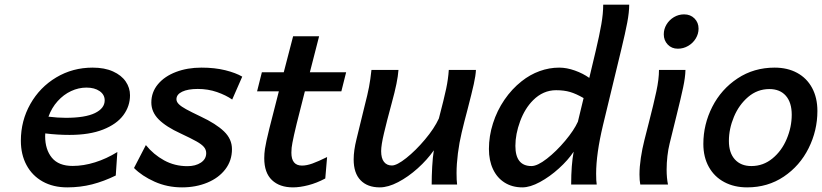

<svg xmlns="http://www.w3.org/2000/svg" viewBox="-20 -790 3519 822"><path d="M268.1 12.2Q207.5 12.2 162.6 -12.9Q117.7 -38.1 93.5 -83.3Q69.3 -128.4 69.3 -187.5Q69.3 -272.9 109.9 -344.7Q150.4 -416.5 220.7 -458.5Q291 -500.5 376.5 -500.5Q427.7 -500.5 463.9 -484.1Q500 -467.8 518.3 -440.9Q536.6 -414.1 536.6 -382.3Q536.6 -335.4 508.1 -296.9Q479.5 -258.3 421.4 -235.4Q363.3 -212.4 277.8 -212.4Q226.1 -212.4 173.8 -218.8Q173.3 -214.8 173.3 -207Q173.3 -149.9 202.1 -114.7Q231 -79.6 291 -79.6Q337.4 -79.6 386.7 -95Q436 -110.4 482.4 -139.2L475.6 -38.6Q424.8 -13.7 374.3 -0.7Q323.7 12.2 268.1 12.2ZM261.7 -285.6Q344.7 -285.6 386.5 -305.9Q428.2 -326.2 428.2 -360.4Q428.2 -384.8 406.5 -399.9Q384.8 -415 350.1 -415Q316.4 -415 284.4 -400.1Q252.4 -385.3 226.8 -356.9Q201.2 -328.6 187.5 -290.5Q227.1 -285.6 261.7 -285.6Z M826.7 -409.2Q784.7 -409.2 760 -397.5Q735.4 -385.7 735.4 -365.2Q735.4 -354 745.8 -343.8Q756.3 -333.5 776.9 -322.3Q797.4 -311 839.4 -291Q904.8 -260.3 939 -227.5Q973.1 -194.8 973.1 -151.4Q973.1 -102.5 944.8 -65.4Q916.5 -28.3 867.7 -8.1Q818.8 12.2 759.3 12.2Q696.3 12.2 641.8 -12.2Q587.4 -36.6 553.7 -70.8L604.5 -168.9Q637.2 -128.4 682.6 -103.5Q728 -78.6 782.2 -78.6Q817.4 -78.6 840.1 -93.8Q862.8 -108.9 862.8 -134.3Q862.8 -148.9 853.3 -160.4Q843.8 -171.9 821.3 -184.6Q798.8 -197.3 753.9 -218.3Q690.9 -247.1 659.4 -278.8Q627.9 -310.5 627.9 -351.1Q627.9 -395.5 656.2 -429.4Q684.6 -463.4 733.4 -481.9Q782.2 -500.5 842.3 -500.5Q899.4 -500.5 944.6 -489.3Q989.7 -478 1017.1 -461.9L974.1 -363.8Q947.8 -382.3 909.2 -395.8Q870.6 -409.2 826.7 -409.2Z M1234.4 12.2Q1177.2 12.2 1144.3 -19Q1111.3 -50.3 1111.3 -112.8Q1111.3 -131.8 1114.3 -152.8Q1118.2 -179.2 1133.1 -239.5Q1147.9 -299.8 1173.8 -398.9H1080.6L1101.1 -480.5H1194.8L1234.9 -634.8H1346.2L1306.6 -480.5H1461.9L1441.4 -398.9H1285.2Q1241.7 -231.9 1231.9 -178.7Q1227.5 -157.7 1227.5 -136.2Q1227.5 -81.1 1272.9 -81.1Q1293 -81.1 1317.9 -90.1Q1342.8 -99.1 1380.4 -117.7L1372.6 -25.9Q1335.9 -6.3 1299.8 2.9Q1263.7 12.2 1234.4 12.2Z M1837.4 -146.5Q1809.1 -106 1768.3 -69.3Q1727.5 -32.7 1684.6 -10.3Q1641.6 12.2 1606 12.2Q1553.2 12.2 1523.7 -18.3Q1494.1 -48.8 1494.1 -107.4Q1494.1 -145.5 1506.3 -194.3L1541 -336.4Q1553.7 -385.3 1559.8 -417.2Q1565.9 -449.2 1570.3 -490.7H1686Q1684.1 -464.4 1677.2 -430.7Q1670.4 -397 1656.2 -345.2Q1635.7 -270 1623.8 -219.2Q1611.8 -168.5 1611.8 -143.1Q1611.8 -112.3 1624 -96.9Q1636.2 -81.5 1657.7 -81.5Q1679.2 -81.5 1719.5 -113.5Q1759.8 -145.5 1799.6 -192.9Q1839.4 -240.2 1858.9 -282.7Q1881.3 -368.2 1890.1 -409.9Q1898.9 -451.7 1901.4 -490.7H2017.6Q2016.6 -466.8 2008.3 -429.4Q2000 -392.1 1981.9 -322.3Q1967.3 -268.1 1956.5 -222.2Q1946.3 -179.7 1940.4 -133.3Q1934.6 -86.9 1934.6 -48.8Q1934.6 -17.6 1937 0H1828.1Q1828.1 -35.6 1830.3 -76.2Q1832.5 -116.7 1837.4 -146.5Z M2639.6 -577.1 2561.5 -253.9Q2532.2 -131.3 2532.2 -46.4Q2532.2 -14.2 2534.7 0H2425.3Q2425.3 -84.5 2436 -140.6Q2412.1 -104.5 2373 -69.1Q2334 -33.7 2291.7 -10.7Q2249.5 12.2 2216.3 12.2Q2172.9 12.2 2140.4 -8.3Q2107.9 -28.8 2090.6 -65.9Q2073.2 -103 2073.2 -152.3Q2073.2 -207.5 2090.6 -262Q2107.9 -316.4 2139.6 -362.8Q2171.4 -409.2 2212.9 -441.9Q2249 -470.7 2290.3 -485.6Q2331.5 -500.5 2374 -500.5Q2406.2 -500.5 2441.2 -488Q2476.1 -475.6 2502.9 -456.5L2530.8 -573.7Q2546.4 -639.6 2554.4 -685.8Q2562.5 -731.9 2562.5 -770H2673.8Q2673.8 -737.8 2665.5 -693.8Q2657.2 -649.9 2639.6 -577.1ZM2360.8 -403.8Q2305.2 -403.8 2262.2 -360.8Q2227.1 -325.7 2206.8 -270.8Q2186.5 -215.8 2186.5 -165.5Q2186.5 -79.1 2255.4 -79.1Q2280.8 -79.1 2321.3 -110.6Q2361.8 -142.1 2399.7 -187.3Q2437.5 -232.4 2454.1 -269L2478.5 -370.1Q2446.3 -388.7 2420.7 -396.2Q2395 -403.8 2360.8 -403.8Z M2908.7 -728.5Q2936 -728.5 2953.4 -710.9Q2970.7 -693.4 2970.7 -667.5Q2970.7 -645 2958.7 -625.2Q2946.8 -605.5 2926.3 -593.5Q2905.8 -581.5 2881.8 -581.5Q2855.5 -581.5 2838.6 -599.4Q2821.8 -617.2 2821.8 -643.1Q2821.8 -665.5 2833.5 -685.1Q2845.2 -704.6 2865.2 -716.6Q2885.3 -728.5 2908.7 -728.5ZM2877 -297.9 2868.7 -264.2 2846.7 -174.8Q2840.8 -151.4 2837.4 -122.1Q2834 -92.8 2834 -64Q2834 -27.8 2839.8 0H2721.2Q2717.8 -17.1 2717.8 -43Q2717.8 -75.2 2723.6 -114.3Q2729.5 -153.3 2738.8 -189.9L2757.8 -264.6Q2778.8 -346.2 2790 -398.7Q2801.3 -451.2 2801.3 -490.7H2914.6Q2914.1 -459.5 2904.5 -414.8Q2895 -370.1 2877 -297.9Z M3296.4 -500.5Q3351.6 -500.5 3392.8 -478Q3434.1 -455.6 3456.8 -413.6Q3479.5 -371.6 3479.5 -314.9Q3479.5 -231 3441.9 -155.5Q3404.3 -80.1 3335.7 -33.9Q3267.1 12.2 3178.7 12.2Q3123.5 12.2 3081.1 -10.3Q3038.6 -32.7 3014.9 -75Q2991.2 -117.2 2991.2 -173.8Q2991.2 -257.3 3029.5 -332.8Q3067.9 -408.2 3137.7 -454.3Q3207.5 -500.5 3296.4 -500.5ZM3100.6 -186.5Q3100.6 -135.7 3126.2 -107.4Q3151.9 -79.1 3196.8 -79.1Q3247.6 -79.1 3287.1 -111.6Q3326.7 -144 3348.1 -195.1Q3369.6 -246.1 3369.6 -298.8Q3369.6 -351.1 3344.5 -379.9Q3319.3 -408.7 3273.9 -408.7Q3222.7 -408.7 3183.1 -375Q3143.6 -341.3 3122.1 -289.8Q3100.6 -238.3 3100.6 -186.5Z"/></svg>

Font: Lesson One Medium
Style: Italic
Weight: 500
Italic angle: -14°
Designer: But Ko, Victor Gaultney, Annie Olsen, Julie Remington, Don Collingsworth, Eric Hays, Becca Hirsbrunner
Version: Version 1.100